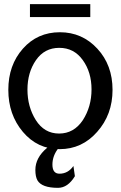

<svg xmlns="http://www.w3.org/2000/svg" viewBox="-20 -697 580 923"><path d="M266 138Q232 138 232 94Q232 51 262 14L273 0L223 -1Q215 6 206 14Q150 61 150 120Q150 152 160 170Q181 206 259 206Q306 206 340 150L333 101Q307 138 266 138ZM448 -463Q375 -542 268 -542Q160 -542 90 -463Q20 -384 20 -265Q20 -146 90 -63Q160 20 267 20Q374 20 447 -63Q521 -146 521 -265Q521 -384 448 -463ZM153 -408Q194 -467 265 -467Q336 -467 378 -408Q420 -350 420 -267Q420 -184 378 -119Q335 -55 264 -55Q193 -55 152 -120Q112 -184 112 -266Q112 -349 153 -408ZM414 -677H124V-615H414Z"/></svg>

Font: Sawarabi Gothic
Style: Regular
Weight: 400
Designer: mshio (mshio@users.sourceforge.jp)
Version: Version 20141215